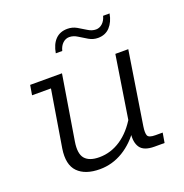

<svg xmlns="http://www.w3.org/2000/svg" viewBox="-106 -648 723 754"><g transform="rotate(-20 255.0 -271.0)"><path d="M187 10Q126 10 95.5 -21Q65 -52 75 -117L114 -354H35L42 -395H175L131 -126Q123 -77 141 -56Q159 -35 201 -35Q249 -35 291 -63Q333 -91 364 -145L354 -114L398 -395H452L404 -90Q400 -64 404.5 -52.5Q409 -41 437 -41H467L460 0H418Q374 0 358.5 -22.5Q343 -45 349 -85L352 -103L363 -95Q330 -45 284.5 -17.5Q239 10 187 10ZM356 -477Q336 -477 318 -487.5Q300 -498 283.5 -508.5Q267 -519 250 -519Q235 -519 223 -508Q211 -497 206 -477H179Q185 -513 204 -532.5Q223 -552 254 -552Q275 -552 292.5 -542Q310 -532 326.5 -521.5Q343 -511 360 -511Q375 -511 387 -522Q399 -533 404 -552H431Q425 -518 406 -497.5Q387 -477 356 -477Z"/></g></svg>

Font: Rokkitt SemiBold Light
Style: Italic
Weight: 300
Italic angle: -9°
Version: Version 3.103